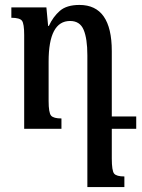

<svg xmlns="http://www.w3.org/2000/svg" viewBox="-20 -522 577 778"><path d="M484 193Q452 193 442.5 181.5Q433 170 433 120V0H532V-50H433V-315Q433 -502 302 -502Q250 -502 222.5 -478Q195 -454 178 -417H175L168 -492H26V-450Q60 -450 69 -438Q78 -426 78 -380V0H229V-42Q197 -42 187 -53.5Q177 -65 177 -113V-273Q177 -437 264 -437Q304 -437 319 -401Q334 -365 334 -298V236H484Z"/></svg>

Font: Noto Serif Armenian ExtraCondensed Semi
Style: Regular
Weight: 600
Width: 3
Designer: Monotype Design Team
Foundry: Monotype Imaging Inc.
Version: Version 1.901